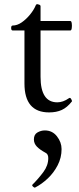

<svg xmlns="http://www.w3.org/2000/svg" viewBox="-20 -513 369 895"><path d="M209 11Q94 11 94 -124V-371H39Q32 -371 32 -382.5Q32 -394 39 -394Q60 -394 81 -408.5Q102 -423 120 -445Q138 -467 147 -489Q150 -496 160 -492Q169 -490 169 -484V-415H308Q313 -415 314.5 -404Q316 -393 314.5 -382Q313 -371 308 -371H169V-155Q169 -36 247 -36Q274 -36 301 -55Q307 -60 312 -51Q317 -42 315 -40Q293 -12 268 -0.5Q243 11 209 11ZM144 361Q140 363 134 357Q128 351 131 348Q160 319 182.5 288.5Q205 258 205 224Q205 205 192 199Q166 185 152 170.5Q138 156 138 137Q138 114 154.5 104.5Q171 95 189 95Q224 95 245.5 122.5Q267 150 267 182Q267 222 249 257Q231 292 203 318.5Q175 345 144 361Z"/></svg>

Font: Junicode
Style: Regular
Weight: 400
Designer: Peter S. Baker
Version: Version 2.100; ttfautohint (v1.8.4)